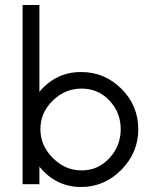

<svg xmlns="http://www.w3.org/2000/svg" viewBox="-20 -734 606 765"><path d="M70 0V-714H137V-368Q203 -447 303 -447Q397 -447 464 -380Q531 -313 531 -219Q531 -126 463.5 -57.5Q396 11 303 11Q203 11 137 -70V0ZM305 -55Q371 -55 416 -104Q461 -153 461 -219Q461 -286 416 -333.5Q371 -381 305 -381Q239 -381 190 -333Q141 -285 141 -219Q141 -154 190.5 -104.5Q240 -55 305 -55Z"/></svg>

Font: Arcon
Style: Regular
Weight: 400
Designer: M. Zarth
Foundry: martin zarth - visuelle & digitale kommunikation
Version: Version 1.131;PS 001.131;hotconv 1.0.70;makeotf.lib2.5.58329